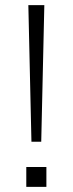

<svg xmlns="http://www.w3.org/2000/svg" viewBox="-20 -725 282 745"><path d="M102 -175 90 -705H152L140 -175ZM82 0V-77H160V0Z"/></svg>

Font: Nunito Sans 7pt ExtraLight
Style: Regular
Weight: 250
Designer: Vernon Adams
Foundry: Vernon Adams
Version: Version 3.101;gftools[0.9.27]